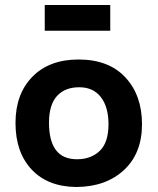

<svg xmlns="http://www.w3.org/2000/svg" viewBox="-20 -736 630 768"><path d="M159 -716H421V-613H159ZM286 12Q171 11 106.5 -58Q42 -127 42 -244Q42 -360 109.5 -429Q177 -498 294 -498Q415 -498 481.5 -426.5Q548 -355 548 -239Q548 -123 476 -56Q404 11 286 12ZM414 -239Q414 -308 383.5 -347.5Q353 -387 297 -387Q240 -387 208 -352Q176 -317 176 -245Q176 -173 203.5 -136Q231 -99 288 -99Q344 -99 379 -132.5Q414 -166 414 -239Z"/></svg>

Font: Palanquin
Style: Bold
Weight: 700
Designer: Pria Ravichandran
Version: Version 1.0.4